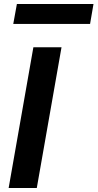

<svg xmlns="http://www.w3.org/2000/svg" viewBox="-20 -935 485 955"><path d="M23 0 146 -700H286L163 0ZM46 -816 64 -915H445L428 -816Z"/></svg>

Font: DM Sans 24pt ExtraBold
Style: Italic
Weight: 800
Italic angle: -10°
Designer: Colophon Foundry, Jonny Pinhorn
Foundry: Colophon Foundry
Version: Version 4.004;gftools[0.9.30]